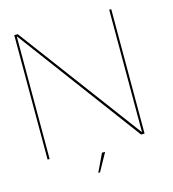

<svg xmlns="http://www.w3.org/2000/svg" viewBox="-118 -772 906 1006"><g transform="rotate(-15 335.0 -269.5)"><path d="M52 0H63V-663.5H65L559 0H578V-675H567V-11.5H566L71 -675H52ZM290.5 136H300L353.5 39H336.5Z"/></g></svg>

Font: Anybody SemiExpanded Thin
Style: Regular
Weight: 250
Width: 6
Version: Version 1.113;gftools[0.9.25]